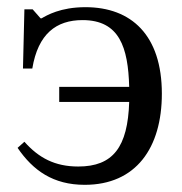

<svg xmlns="http://www.w3.org/2000/svg" viewBox="-20 -505 507 535"><path d="M145 -221H340C336 -95 295 -41 198 -41C133 -41 88 -65 48 -110L29 -93C72 -30 128 10 216 10C359 10 431 -93 431 -244C431 -407 346 -485 218 -485C148 -485 110 -462 96 -454H93L71 -479H48L44 -314H70C86 -411 137 -449 210 -449C313 -449 337 -373 340 -263H145Z"/></svg>

Font: STIX Two Math
Style: Regular
Weight: 400
Designer: Ross Mills, John Hudson & Paul Hanslow, Tiro Typeworks Ltd; with portions MicroPress Inc., with additions and correction
Foundry: Tiro Typeworks Ltd
Version: Version 2.02 b142